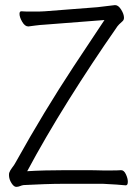

<svg xmlns="http://www.w3.org/2000/svg" viewBox="-20 -723 540 748"><path d="M469 -1Q460 -2 433 -4Q406 -6 380 -7H236Q192 -7 151.5 -5.5Q111 -4 72 -2Q65 -1 58 2Q51 5 43 5Q34 5 24.5 -10Q15 -25 15 -41Q15 -47 16 -50Q19 -59 27.5 -70Q36 -81 39 -87Q98 -193 153.5 -284.5Q209 -376 266.5 -463.5Q324 -551 387 -645L155 -627Q136 -626 117.5 -623.5Q99 -621 91 -620H90Q77 -620 66.5 -638Q56 -656 56 -669Q56 -679 63 -679H64Q73 -678 84 -678Q95 -678 107 -678Q119 -678 131.5 -678Q144 -678 154 -679L360 -695Q380 -697 397.5 -699.5Q415 -702 427 -703H429Q441 -703 452 -685.5Q463 -668 463 -654Q463 -646 458 -641Q451 -635 444 -628Q437 -621 431 -611Q387 -548 340 -477Q293 -406 247 -332.5Q201 -259 160 -188.5Q119 -118 86 -56Q117 -58 155.5 -59Q194 -60 234 -60Q269 -60 309.5 -60Q350 -60 379 -59Q399 -59 418.5 -59Q438 -59 451 -60H452Q463 -60 470.5 -44Q478 -28 478 -15Q478 -1 470 -1Z"/></svg>

Font: Moon Stars Kai HW Light
Style: Regular
Weight: 300
Designer: GuiWonder
Version: Version 1.101